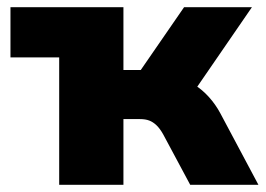

<svg xmlns="http://www.w3.org/2000/svg" viewBox="-20 -512 736 532"><path d="M144 0V-353H9V-492H322V-318H370L490 -492H678L502 -236L471 -294Q497 -291 519 -277Q541 -263 559 -243Q577 -223 590 -199L696 0H507L432 -140Q423 -156 413.5 -165Q404 -174 393.5 -178Q383 -182 368 -182H322V0Z"/></svg>

Font: Nunito Sans 12pt Black
Style: Regular
Weight: 900
Designer: Vernon Adams
Foundry: Vernon Adams
Version: Version 3.101;gftools[0.9.27]